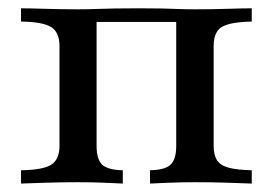

<svg xmlns="http://www.w3.org/2000/svg" viewBox="-20 -435 646 455"><path d="M29.8 0V-31.5Q82.3 -32.3 101.6 -44.8Q121 -57.3 121 -89.5V-325.8Q121 -358.1 101.6 -370.6Q82.3 -383.1 29.8 -383.9V-415.3Q49.2 -415.3 87.9 -414.1Q126.6 -412.9 162.9 -412.9Q186.3 -412.9 206.9 -413.7Q227.4 -414.5 251.2 -414.9Q275 -415.3 308.9 -415.3Q341.9 -415.3 362.9 -414.9Q383.9 -414.5 401.6 -413.7Q419.4 -412.9 442.7 -412.9Q479.8 -412.9 518.5 -414.1Q557.3 -415.3 576.6 -415.3V-383.9Q541.9 -383.1 522.2 -377.8Q502.4 -372.6 494.4 -360.1Q486.3 -347.6 486.3 -325.8V-89.5Q486.3 -67.7 494.4 -55.2Q502.4 -42.7 522.2 -37.5Q541.9 -32.3 576.6 -31.5V0Q557.3 -0.8 518.5 -2Q479.8 -3.2 442.7 -3.2Q411.3 -3.2 381 -2Q350.8 -0.8 335.5 0V-31.5Q371 -32.3 384.3 -44.8Q397.6 -57.3 397.6 -89.5V-387.1L402.4 -383.1H204.8L208.9 -387.1V-89.5Q208.9 -57.3 222.2 -44.8Q235.5 -32.3 271 -31.5V0Q255.6 -0.8 225.8 -2Q196 -3.2 163.7 -3.2Q127.4 -3.2 88.3 -2Q49.2 -0.8 29.8 0Z"/></svg>

Font: Playfair 12pt Medium
Style: Regular
Weight: 500
Designer: Claus Eggers Sørensen
Foundry: Claus Eggers Sørensen
Version: Version 2.000;gftools[0.9.28]